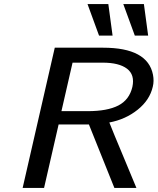

<svg xmlns="http://www.w3.org/2000/svg" viewBox="-20 -930 780 950"><path d="M413 -910H516L537 -754H470ZM590 -910H692L713 -754H647ZM92 0 251 -694H490Q711 -694 737 -560Q743 -529 736 -501Q721 -435 661 -387Q601 -339 521 -324Q538 -280 591 -154Q644 -28 655 0H546L420 -314H270L198 0ZM284 -380H414Q511 -380 565.5 -408Q620 -436 635 -500Q648 -560 608.5 -590Q569 -620 488 -620H339Z"/></svg>

Font: Coval
Style: Italic
Weight: 400
Foundry: Context Ltd
Version: Version 001.000